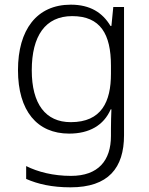

<svg xmlns="http://www.w3.org/2000/svg" viewBox="-20 -562 639 822"><path d="M283 -542C137 -542 57 -434 57 -262C57 -87 139 10 276 10C362 10 424 -25 454 -94H457C456 -69 455 -39 455 -11V20C455 125 401 191 284 191C208 191 142 174 92 149V204C142 226 202 240 282 240C444 240 511 157 511 17V-532H465L457 -451H453C419 -508 366 -542 283 -542ZM289 -493C410 -493 455 -416 455 -281V-246C455 -127 415 -39 283 -39C175 -39 116 -117 116 -261C116 -408 174 -493 289 -493Z"/></svg>

Font: Noto Sans Gujarati UI Light
Style: Regular
Weight: 300
Designer: Jelle Bosma - Monotype Design Team, Universal Thirst
Foundry: Monotype Imaging Inc.
Version: Version 2.106